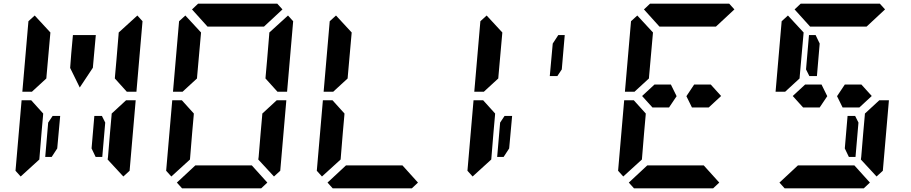

<svg xmlns="http://www.w3.org/2000/svg" viewBox="-20 -1020 4936 1040"><path d="M550 -356 534 -170H498L476 -216L491 -392H532ZM366 -731 375 -830H499L490 -731L483 -653L412 -546L360 -652ZM156 -526 153 -523H101L134 -905L168 -936L253 -844L240 -698L232 -608L231 -595ZM585 -405 663 -477H715L682 -95L648 -64L563 -156L565 -170L576 -302L584 -392ZM205 -302 193 -156 92 -64 64 -95 97 -477H149L158 -467L214 -405L213 -392ZM265 -392H306L290 -216L260 -170H225L241 -356ZM724 -936 752 -905 719 -523H667L658 -533L602 -595L603 -608L611 -698L622 -830L623 -844Z M972 -526 969 -523H917L950 -905L984 -936L1069 -844L1056 -698L1048 -608L1047 -595ZM1401 -405 1479 -477H1531L1498 -95L1464 -64L1379 -156L1381 -170L1392 -302L1400 -392ZM1021 -302 1009 -156 908 -64 880 -95 913 -477H965L974 -467L1030 -405L1029 -392ZM1020 -969 1053 -1000H1206H1330H1482L1510 -969L1410 -876H1403H1350H1319H1195H1164H1111H1104ZM1428 -31 1395 0H1242H1118H966L938 -31L1038 -124H1344ZM1540 -936 1568 -905 1535 -523H1483L1474 -533L1418 -595L1419 -608L1427 -698L1438 -830L1439 -844Z M1788 -526 1785 -523H1733L1766 -905L1800 -936L1885 -844L1872 -698L1864 -608L1863 -595ZM1837 -302 1825 -156 1724 -64 1696 -95 1729 -477H1781L1790 -467L1846 -405L1845 -392ZM2244 -31 2211 0H2058H1934H1782L1754 -31L1854 -124H2160Z M3004 -830H3039L3023 -644L2999 -608H2958L2974 -784ZM2604 -526 2601 -523H2549L2582 -905L2616 -936L2701 -844L2688 -698L2680 -608L2679 -595ZM2653 -302 2641 -156 2540 -64 2512 -95 2545 -477H2597L2606 -467L2662 -405L2661 -392ZM2713 -392H2754L2738 -216L2708 -170H2673L2689 -356Z M3830 -562 3886 -500 3819 -438H3759H3728L3698 -499L3740 -562H3770H3784ZM3420 -526 3417 -523H3365L3398 -905L3432 -936L3517 -844L3504 -698L3496 -608L3495 -595ZM3469 -302 3457 -156 3356 -64 3328 -95 3361 -477H3413L3422 -467L3478 -405L3477 -392ZM3468 -969 3501 -1000H3654H3778H3930L3958 -969L3858 -876H3851H3798H3767H3643H3612H3559H3552ZM3876 -31 3843 0H3690H3566H3414L3386 -31L3486 -124H3792ZM3614 -562 3645 -499 3604 -438H3574H3514L3458 -500L3525 -562H3570H3585Z M4630 -356 4614 -170H4578L4556 -216L4571 -392H4612ZM4646 -562 4702 -500 4635 -438H4575H4544L4514 -499L4556 -562H4586H4600ZM4236 -526 4233 -523H4181L4214 -905L4248 -936L4333 -844L4320 -698L4312 -608L4311 -595ZM4665 -405 4743 -477H4795L4762 -95L4728 -64L4643 -156L4645 -170L4656 -302L4664 -392ZM4284 -969 4317 -1000H4470H4594H4746L4774 -969L4674 -876H4667H4614H4583H4459H4428H4375H4368ZM4692 -31 4659 0H4506H4382H4230L4202 -31L4302 -124H4608ZM4430 -562 4461 -499 4420 -438H4390H4330L4274 -500L4341 -562H4386H4401ZM4346 -644 4362 -830H4398L4420 -784L4405 -608H4364Z"/></svg>

Font: DSEG14 Classic Mini
Style: Bold Italic
Weight: 700
Italic angle: -5°
Designer: Keshikan(Twitter:@keshinomi_88pro)
Version: Version 0.46